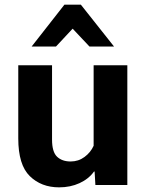

<svg xmlns="http://www.w3.org/2000/svg" viewBox="-20 -796 631 826"><path d="M58.6 -200.4V-515.1H203.9V-195.6Q203.9 -142.3 225.5 -121.8Q247.1 -101.3 283.9 -101.3Q317.4 -101.3 343.6 -120.7Q369.9 -140.1 382.8 -168.9V-515.1H527.8V0H390.4L387 -57.9H384.3Q361.8 -26.4 322.4 -8.2Q283 10 234.4 10Q157.5 10 108 -38.5Q58.6 -86.9 58.6 -200.4ZM327.9 -775.9 470.7 -595.7H365L292.5 -672.6L220.7 -595.7H116L257.1 -775.9Z"/></svg>

Font: RobotoFlex
Style: Regular
Weight: 400
Designer: Berlow after Robertson
Foundry: Google
Version: Version 2.136